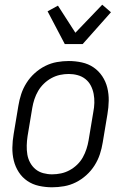

<svg xmlns="http://www.w3.org/2000/svg" viewBox="-20 -787 540 815"><path d="M201 8Q173 8 145.5 2Q118 -4 96 -19Q74 -34 59.5 -56.5Q45 -79 38.5 -105.5Q32 -132 32.5 -160.5Q33 -189 38 -218L58 -338Q62 -363 70 -387.5Q78 -412 92.5 -435Q107 -458 127.5 -476.5Q148 -495 172 -507Q196 -519 221.5 -523.5Q247 -528 272 -528Q300 -528 327.5 -522Q355 -516 377 -501Q399 -486 414 -463.5Q429 -441 435.5 -414.5Q442 -388 441.5 -359.5Q441 -331 436 -302L416 -182Q412 -157 404 -132.5Q396 -108 381.5 -85Q367 -62 346.5 -43.5Q326 -25 302 -13Q278 -1 252 3.5Q226 8 201 8ZM201 -47Q220 -47 239 -51Q258 -55 275.5 -64.5Q293 -74 307.5 -88Q322 -102 331.5 -119Q341 -136 347 -154.5Q353 -173 356 -191L376 -311Q380 -331 380.5 -350.5Q381 -370 377.5 -388.5Q374 -407 365.5 -423.5Q357 -440 342.5 -451.5Q328 -463 309.5 -468Q291 -473 272 -473Q253 -473 234.5 -469Q216 -465 198.5 -455.5Q181 -446 166.5 -432Q152 -418 142 -401Q132 -384 126 -365.5Q120 -347 117 -329L97 -209Q94 -189 93.5 -169.5Q93 -150 96 -131.5Q99 -113 108 -96.5Q117 -80 131 -68.5Q145 -57 163.5 -52Q182 -47 201 -47ZM255 -600 182 -739 226 -763 300 -648 414 -767 451 -735 331 -600Z"/></svg>

Font: Iosevka Term Curly Light
Style: Italic
Weight: 300
Italic angle: -9°
Designer: Belleve Invis
Foundry: Belleve Invis
Version: Version 32.3.0